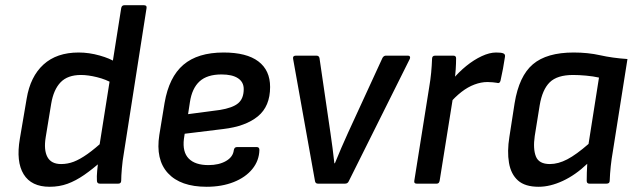

<svg xmlns="http://www.w3.org/2000/svg" viewBox="-20 -703 2445 735"><path d="M170 12Q100 12 70.5 -36Q41 -84 56 -172L82 -325Q96 -410 146.5 -456Q197 -502 281 -502Q321 -502 361.5 -490.5Q402 -479 422 -465L413 -383Q386 -399 351.5 -407.5Q317 -416 290 -416Q239 -416 212 -388Q185 -360 176 -306L155 -178Q147 -129 161.5 -102Q176 -75 214 -75Q239 -75 262.5 -84Q286 -93 315 -113.5Q344 -134 383 -170L371 -88Q335 -56 302.5 -33.5Q270 -11 238.5 0.5Q207 12 170 12ZM362 0Q351 0 351 -12Q350 -27 352 -49Q354 -71 356 -87L359 -135L444 -672Q446 -683 456 -683H531Q543 -683 541 -672L454 -116Q449 -88 446.5 -58Q444 -28 444 -12Q444 0 433 0Z M771 12Q671 12 623 -40Q575 -92 590 -187L610 -309Q627 -408 682 -455Q737 -502 836 -502Q924 -502 969 -468Q1014 -434 1014 -370Q1014 -296 967 -257.5Q920 -219 834 -209L687 -191L684 -171Q678 -121 702.5 -96Q727 -71 778 -71Q818 -71 845 -86.5Q872 -102 875 -128Q877 -140 887 -140H963Q973 -140 973 -129Q972 -88 946 -56Q920 -24 874.5 -6Q829 12 771 12ZM700 -266 821 -282Q871 -290 892 -308Q913 -326 913 -362Q913 -389 891 -403.5Q869 -418 828 -418Q773 -418 744 -391.5Q715 -365 707 -312Z M1197 0Q1188 0 1186 -9L1102 -478Q1100 -490 1113 -490H1191Q1201 -490 1203 -481L1245 -194Q1249 -166 1253 -136.5Q1257 -107 1260 -78H1262Q1274 -108 1286.5 -136.5Q1299 -165 1312 -194L1444 -481Q1446 -485 1449.5 -487.5Q1453 -490 1457 -490H1542Q1547 -490 1549 -486.5Q1551 -483 1549 -478L1315 -9Q1311 0 1301 0Z M1575 0Q1564 0 1566 -11L1623 -369Q1628 -398 1630.5 -424.5Q1633 -451 1634 -478Q1634 -490 1646 -490H1715Q1726 -490 1726 -480Q1726 -461 1724.5 -437.5Q1723 -414 1720 -397L1716 -342L1663 -11Q1662 -6 1659.5 -3Q1657 0 1652 0ZM1699 -305 1710 -396Q1736 -427 1765 -450.5Q1794 -474 1824 -488Q1854 -502 1879 -502Q1898 -502 1906 -499Q1911 -497 1912.5 -493.5Q1914 -490 1913 -485Q1910 -464 1905.5 -440Q1901 -416 1896 -394Q1893 -382 1882 -386Q1875 -387 1866 -388Q1857 -389 1846 -389Q1822 -389 1796.5 -379.5Q1771 -370 1746.5 -351Q1722 -332 1699 -305Z M2042 12Q1990 12 1963 -12Q1936 -36 1928.5 -79.5Q1921 -123 1930 -179L1950 -308Q1967 -412 2020 -457Q2073 -502 2176 -502Q2231 -502 2277.5 -491.5Q2324 -481 2382 -477L2326 -123Q2321 -95 2318 -66.5Q2315 -38 2314 -11Q2314 0 2302 0H2236Q2226 0 2226 -11Q2226 -26 2226.5 -42.5Q2227 -59 2228 -76Q2183 -33 2134.5 -10.5Q2086 12 2042 12ZM2085 -75Q2117 -75 2151.5 -93Q2186 -111 2233 -152L2273 -406Q2251 -411 2223.5 -413.5Q2196 -416 2174 -416Q2113 -416 2084.5 -388Q2056 -360 2046 -300L2027 -182Q2020 -133 2031.5 -104Q2043 -75 2085 -75Z"/></svg>

Font: Sofia Sans SemiBold
Style: Italic
Weight: 600
Italic angle: -9°
Designer: Botio Nikoltchev, Ani Petrova
Foundry: lettersoup
Version: Version 4.100-B